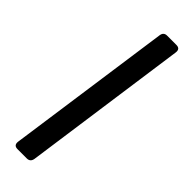

<svg xmlns="http://www.w3.org/2000/svg" viewBox="-336 -862 1068 1068"><g transform="rotate(45 198.0 -327.5)"><path d="M98 190Q67 190 71 158L209 -817Q213 -845 240 -845H313Q344 -845 340 -813L203 162Q198 190 171 190Z"/></g></svg>

Font: Pitagon Sans Text Bold
Style: Italic
Weight: 700
Italic angle: -8°
Designer: Travis Tran
Foundry: Pitagon
Version: Version 1.001; ttfautohint (v1.8.4.7-5d5b);gftools[0.9.26]